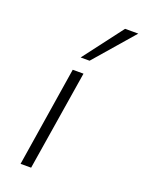

<svg xmlns="http://www.w3.org/2000/svg" viewBox="-143 -821 666 889"><g transform="rotate(20 190.0 -376.5)"><path d="M74 0 152 -492H205L126 0ZM167 -558 315 -753H380L211 -558Z"/></g></svg>

Font: Nunito Sans 7pt SemiExpanded ExtraLight
Style: Italic
Weight: 250
Width: 6
Italic angle: -9°
Designer: Vernon Adams
Foundry: Vernon Adams
Version: Version 3.101;gftools[0.9.27]